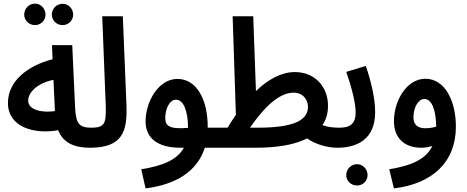

<svg xmlns="http://www.w3.org/2000/svg" viewBox="-20 -813 2586 1063"><path d="M174 -674C206 -674 232 -700 232 -732C232 -765 206 -793 174 -793C140 -793 114 -765 114 -732C114 -700 140 -674 174 -674ZM327 -674C359 -674 385 -700 385 -732C385 -765 359 -792 327 -792C293 -792 267 -765 267 -732C267 -700 293 -674 327 -674ZM478 5C521 5 543 -19 543 -52C543 -83 525 -106 487 -106C421 -106 401 -125 396 -213L380 -563H268L271 -485C131 -449 24 -363 24 -243C24 -110 167 -68 302 -92C330 -21 393 5 478 5ZM136 -256C136 -304 191 -354 276 -371L284 -198C220 -188 136 -201 136 -256Z M477 5C660 5 686 -86 680 -235L660 -723H546L565 -239C569 -132 563 -106 486 -106Z M786 230C954 209 1072 136 1114 5H1189C1230 5 1253 -15 1253 -52C1253 -85 1234 -106 1198 -106H1130V-107C1131 -264 1067 -376 963 -376C858 -377 786 -250 786 -141C786 -46 855 5 980 5H998C961 71 884 105 762 124ZM895 -160C895 -208 917 -261 955 -261C996 -261 1021 -198 1021 -105C918 -97 895 -115 895 -160Z M1188 5H1391C1509 5 1597 -10 1659 -37C1666 -40 1673 -43 1680 -47C1723 -16 1788 5 1848 5C1891 5 1913 -19 1913 -52C1913 -83 1895 -106 1857 -106C1824 -106 1793 -110 1765 -120C1786 -151 1796 -187 1796 -227C1796 -334 1722 -414 1613 -414C1537 -414 1464 -373 1397 -309L1382 -723H1268L1286 -177C1270 -154 1254 -130 1240 -106H1197ZM1605 -300C1659 -300 1685 -260 1685 -221C1685 -142 1595 -106 1404 -106H1364C1427 -197 1515 -300 1605 -300Z M1847 5C1954 5 2057 -39 2057 -192C2057 -276 2029 -381 2005 -448L1897 -415C1923 -341 1949 -248 1949 -191C1949 -124 1915 -106 1857 -106ZM1957 214C1989 214 2015 189 2015 156C2015 124 1989 96 1957 96C1923 96 1897 124 1897 156C1897 189 1923 214 1957 214Z M2161 230C2372 205 2504 86 2504 -112C2504 -255 2443 -377 2335 -377C2233 -377 2161 -257 2161 -142C2161 -51 2217 5 2313 5C2334 5 2355 1 2374 -5C2339 68 2259 104 2135 124ZM2269 -163C2269 -218 2296 -265 2329 -265C2373 -265 2394 -198 2395 -112C2376 -106 2355 -103 2336 -103C2296 -103 2269 -119 2269 -163Z"/></svg>

Font: Noto Sans Arabic UI Cn SmBd
Style: Regular
Weight: 600
Width: 3
Designer: Monotype Design Team, Nadine Chahine and Nizar Qandah
Foundry: Monotype Imaging Inc.
Version: Version 2.010